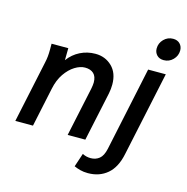

<svg xmlns="http://www.w3.org/2000/svg" viewBox="-131 -867 1154 1187"><g transform="rotate(15 446.0 -273.5)"><path d="M20 0 104 -395Q109 -417 111 -437Q113 -457 113 -480V-519H220L219 -442Q250 -484 295 -506.5Q340 -529 392 -529Q455 -529 498 -487.5Q541 -446 541 -372Q541 -344 535 -314L468 0H355L422 -314Q424 -325 425.5 -335Q427 -345 427 -354Q427 -393 407 -411.5Q387 -430 352 -430Q321 -430 287 -409Q253 -388 225.5 -348Q198 -308 186 -250L133 0ZM748 -659Q748 -693 772.5 -718Q797 -743 832 -743Q860 -743 876 -726Q892 -709 892 -684Q892 -650 867.5 -625Q843 -600 808 -600Q780 -600 764 -617Q748 -634 748 -659ZM447 176 476 89Q500 102 529 102Q561 102 584 83.5Q607 65 617 19L731 -519H844L729 21Q711 110 660.5 153Q610 196 536 196Q509 196 486.5 190Q464 184 447 176Z"/></g></svg>

Font: Radio Canada Medium
Style: Italic
Weight: 500
Italic angle: -12°
Designer: Charles Daoud, Etienne Aubert Bonn, Alexandre Saumier Demers, Jacques Le Bailly
Foundry: Radio-Canada
Version: Version 2.104; ttfautohint (v1.8.4.7-5d5b);gftools[0.9.28.de